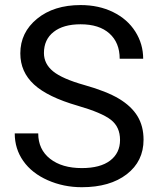

<svg xmlns="http://www.w3.org/2000/svg" viewBox="-20 -741 633 770"><path d="M292 -316.9Q171.4 -351.6 116.5 -402.1Q61.5 -452.6 61.5 -526.9Q61.5 -610.8 128.7 -665.8Q195.8 -720.7 303.2 -720.7Q376.5 -720.7 433.8 -692.4Q491.2 -664.1 522.7 -614.3Q554.2 -564.5 554.2 -505.4H460Q460 -569.8 418.9 -606.7Q377.9 -643.6 303.2 -643.6Q233.9 -643.6 195.1 -613Q156.2 -582.5 156.2 -528.3Q156.2 -484.9 193.1 -454.8Q230 -424.8 318.6 -399.9Q407.2 -375 457.3 -345Q507.3 -314.9 531.5 -274.9Q555.7 -234.9 555.7 -180.7Q555.7 -94.2 488.3 -42.2Q420.9 9.8 308.1 9.8Q234.9 9.8 171.4 -18.3Q107.9 -46.4 73.5 -95.2Q39.1 -144 39.1 -206.1H133.3Q133.3 -141.6 180.9 -104.2Q228.5 -66.9 308.1 -66.9Q382.3 -66.9 421.9 -97.2Q461.4 -127.4 461.4 -179.7Q461.4 -231.9 424.8 -260.5Q388.2 -289.1 292 -316.9Z"/></svg>

Font: Vazir UI
Style: Regular-UI
Weight: 400
Designer: Saber Rastikerdar
Foundry: Saber Rastikerdar
Version: Version 30.1.0